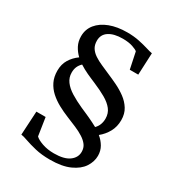

<svg xmlns="http://www.w3.org/2000/svg" viewBox="-213 -955 1095 1187"><g transform="rotate(30 334.5 -361.5)"><path d="M169.5 -116.5 189 11Q203 26 240.8 39.5Q278.5 53 325.5 53Q398 53 434.2 26.5Q470.5 0 470.5 -41Q470.5 -69 455.8 -89Q441 -109 415.5 -125.2Q390 -141.5 357.2 -155.5Q324.5 -169.5 288.5 -184Q250 -199.5 214.2 -219Q178.5 -238.5 150.2 -264Q122 -289.5 105.5 -323.2Q89 -357 89 -401.5Q89 -447 109.8 -481Q130.5 -515 165 -539.5Q140.5 -562.5 125 -592Q109.5 -621.5 109.5 -659Q109.5 -708 139.2 -744.8Q169 -781.5 222.2 -801.8Q275.5 -822 346 -822Q393 -822 432 -813.8Q471 -805.5 499 -796.8Q527 -788 541.5 -786L534.5 -629.5H474L449.5 -746.5Q442.5 -754.5 413.2 -764.5Q384 -774.5 341.5 -774.5Q279 -774.5 243.5 -751.2Q208 -728 208 -684Q208 -653.5 221.2 -632.8Q234.5 -612 257.8 -596.5Q281 -581 311.2 -567.8Q341.5 -554.5 374.5 -540Q406.5 -526.5 442.8 -509Q479 -491.5 511.2 -467.8Q543.5 -444 564 -411Q584.5 -378 584.5 -333Q584.5 -286 564 -248.8Q543.5 -211.5 510 -184.5Q537 -162.5 553.5 -134Q570 -105.5 570 -70Q570 -28 544.5 10.8Q519 49.5 464.5 74.2Q410 99 323 99Q264 99 218.2 88Q172.5 77 141 65.8Q109.5 54.5 94 53L103.5 -116.5ZM336 -276.5Q352 -269.5 368.2 -262.5Q384.5 -255.5 401 -247.8Q417.5 -240 433.8 -232Q450 -224 465.5 -215.5Q481 -231 488.2 -250.5Q495.5 -270 495.5 -292Q495.5 -330 474.2 -357.2Q453 -384.5 414.5 -406.5Q376 -428.5 325 -450Q309 -457 293.5 -463.5Q278 -470 262.8 -477.2Q247.5 -484.5 232.5 -492.5Q217.5 -500.5 203 -510Q187.5 -495.5 179.5 -477.5Q171.5 -459.5 171.5 -435Q171.5 -400 191.8 -372.5Q212 -345 249 -322Q286 -299 336 -276.5Z"/></g></svg>

Font: Merriweather 60pt Medium
Style: Regular
Weight: 500
Version: Version 2.100